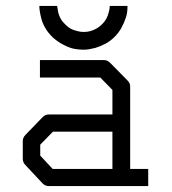

<svg xmlns="http://www.w3.org/2000/svg" viewBox="-20 -679 580 649"><path d="M360 -108V-234H159L116 -190V-153L158 -108ZM420 -108H481V-50H145Q133 -50 124 -59L66 -121Q57 -130 57 -142V-202Q57 -214 66 -223L125 -284Q133 -292 146 -292H360V-375L319 -417H115V-476H331Q343 -476 352 -467L411 -407Q420 -398 420 -387ZM113 -659H173Q175 -645 177 -636Q180 -625 186 -614Q190 -607 200 -597Q209.5 -587.5 219 -582Q227 -577.5 241 -574Q251.5 -571 263 -571Q275.5 -571 286 -574Q296.5 -577 307 -583Q316.5 -588.5 325 -597Q333.5 -605.5 339 -615Q344.5 -624.5 348 -639Q351 -649.5 351 -659H411Q411 -636 406 -621Q399.5 -601.5 391 -586Q381.5 -568.5 368 -555Q353.5 -540.5 338 -532Q321.5 -523 302 -517Q278 -511 265 -511Q243.5 -511 226 -515Q211.5 -518.5 190 -530Q173.5 -539 158 -553Q141 -570 134 -583Q123.5 -599.5 119 -619Q113 -643 113 -659Z"/></svg>

Font: 3270 Nerd Font Mono
Style: Regular
Weight: 400
Monospace: yes
Version: Version 3.0.1;Nerd Fonts 3.0.0